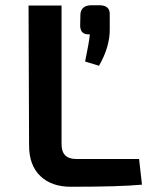

<svg xmlns="http://www.w3.org/2000/svg" viewBox="-20 -711 562 733"><path d="M359 -691Q401 -691 399 -654V-601Q400 -533 358 -460L305 -476Q321 -554 323 -580Q288 -577 286 -611L287 -657Q290 -691 330 -691ZM215 -160Q215 -104 271 -104H511L522 -6Q437 2 251 2Q177 2 135 -38Q91 -79 91 -156L89 -690H215Z"/></svg>

Font: Taylor Sans Upright Semi Bold
Style: Regular
Weight: 600
Italic angle: -8°
Designer: Natanael Gama
Version: Version 1.001 September 8, 2015